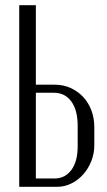

<svg xmlns="http://www.w3.org/2000/svg" viewBox="-20 -719 410 739"><path d="M191 -393Q224 -393 251.5 -380.5Q279 -368 299.5 -346.5Q320 -325 331.5 -295Q343 -265 343 -229V-160Q343 -128 331.5 -99Q320 -70 300.5 -48Q281 -26 255 -13Q229 0 200 0H54V-699H118V-393ZM279 -234Q279 -295 254.5 -328.5Q230 -362 187 -362H118V-32H190Q230 -32 254.5 -64.5Q279 -97 279 -157Z"/></svg>

Font: Moniqa Paragraph
Style: Regular
Weight: 400
Designer: Rajesh Rajput
Foundry: Rajesh Rajput
Version: Version 1.000